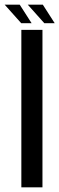

<svg xmlns="http://www.w3.org/2000/svg" viewBox="-50 -803 255 823"><path d="M41.5 0H132V-675H41.5ZM140 -703.5H184.5L133.5 -783H69ZM41 -703.5H85.5L34.5 -783H-30Z"/></svg>

Font: Anybody Condensed
Style: Regular
Weight: 400
Width: 3
Designer: Tyler Finck
Foundry: Etcetera Type Company
Version: Version 1.113;gftools[0.9.25]